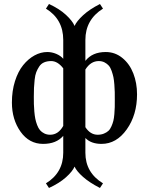

<svg xmlns="http://www.w3.org/2000/svg" viewBox="-20 -702 738 953"><path d="M229 -33.2Q269.5 -33.2 293.9 -77.1V-362.8Q266.1 -398.9 233.9 -398.9Q213.9 -398.9 198.7 -392.3Q183.6 -385.7 174.6 -371.8Q165.5 -357.9 159.9 -343.5Q154.3 -329.1 151.9 -305.9Q149.4 -282.7 148.7 -265.9Q147.9 -249 147.9 -222.2Q147.9 -200.2 148.2 -185.1Q148.4 -169.9 150.4 -148.4Q152.3 -127 155.3 -112.3Q158.2 -97.7 164.3 -81.5Q170.4 -65.4 178.7 -55.7Q187 -45.9 200 -39.6Q212.9 -33.2 229 -33.2ZM470.2 -398.9Q430.2 -398.9 403.8 -356.9V-70.8Q428.2 -33.2 464.8 -33.2Q481.9 -33.2 495.6 -38.8Q509.3 -44.4 518.1 -52.5Q526.9 -60.5 533.2 -75.2Q539.6 -89.8 542.7 -102.5Q545.9 -115.2 547.6 -135.7Q549.3 -156.2 549.6 -170.4Q549.8 -184.6 549.8 -208Q549.8 -231 549.6 -245.4Q549.3 -259.8 547.6 -282.2Q545.9 -304.7 543 -318.8Q540 -333 534.2 -349.9Q528.3 -366.7 520 -376.2Q511.7 -385.7 499 -392.3Q486.3 -398.9 470.2 -398.9ZM403.8 56.2Q403.8 154.8 491.2 208L476.1 231Q423.8 204.1 392.1 176Q360.4 147.9 350.1 125Q340.3 148.4 307.4 178Q274.4 207.5 223.1 231L208 208Q293.9 155.3 293.9 56.2V-27.8Q259.8 12.2 193.8 12.2Q125 12.2 82 -48.3Q39.1 -108.9 39.1 -192.9Q39.1 -251 54.4 -299.3Q69.8 -347.7 95 -378.7Q120.1 -409.7 151.1 -426.8Q182.1 -443.8 214.8 -443.8Q237.3 -443.8 259.3 -434.6Q281.2 -425.3 293.9 -410.2V-503.9Q293.9 -606.4 208 -659.2L223.1 -682.1Q274.4 -658.7 307.4 -628.2Q340.3 -597.7 350.1 -573.2Q360.4 -596.7 392.3 -626.2Q424.3 -655.8 476.1 -682.1L491.2 -659.2Q403.8 -604.5 403.8 -503.9V-399.9Q438 -443.8 504.9 -443.8Q551.3 -443.8 587.4 -414.3Q623.5 -384.8 641.8 -337.4Q660.2 -290 660.2 -233.9Q660.2 -131.8 609.1 -59.8Q558.1 12.2 483.9 12.2Q431.6 12.2 403.8 -17.1Z"/></svg>

Font: Linux Libertine G
Style: Semibold
Weight: 600
Designer: Philipp H. Poll
Foundry: Philipp H. Poll
Version: Version 5.1.1